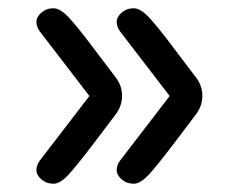

<svg xmlns="http://www.w3.org/2000/svg" viewBox="-20 -491 577 464"><path d="M271 -104 390 -259 271 -414Q262 -426 262 -438Q262 -450 274 -460.5Q286 -471 303 -471Q320 -471 341.5 -447.5Q363 -424 400.5 -374Q438 -324 453.5 -304Q469 -284 469 -259.5Q469 -235 453.5 -214.5Q438 -194 400.5 -144.5Q363 -95 341.5 -71Q320 -47 303 -47Q286 -47 274 -57.5Q262 -68 262 -80Q262 -92 271 -104ZM77 -104 196 -259 77 -414Q68 -426 68 -438Q68 -450 80 -460.5Q92 -471 109 -471Q126 -471 147.5 -447.5Q169 -424 206.5 -374Q244 -324 259.5 -304Q275 -284 275 -259.5Q275 -235 259.5 -214.5Q244 -194 206.5 -144.5Q169 -95 147.5 -71Q126 -47 109 -47Q92 -47 80 -57.5Q68 -68 68 -80Q68 -92 77 -104Z"/></svg>

Font: Merge One
Style: Regular
Weight: 400
Designer: Kosal Sen
Foundry: Philatype
Version: Version 1.001